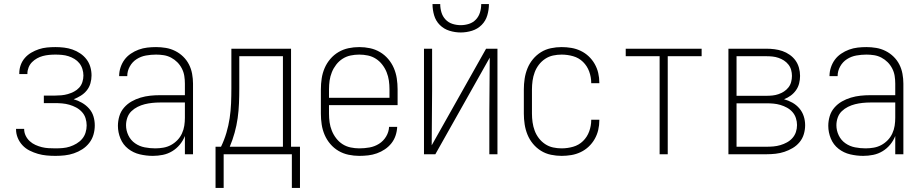

<svg xmlns="http://www.w3.org/2000/svg" viewBox="-20 -760 4540 946"><path d="M253 8Q231 8 209.5 6Q188 4 167 -2Q146 -8 126 -18Q106 -28 91 -44Q76 -60 67.5 -80.5Q59 -101 59 -123V-125H99V-124Q99 -107 106.5 -91.5Q114 -76 126.5 -64.5Q139 -53 154.5 -46Q170 -39 186 -35Q202 -31 219 -30Q236 -29 253 -29Q271 -29 289 -30.5Q307 -32 324 -37.5Q341 -43 357 -52.5Q373 -62 384.5 -75.5Q396 -89 401.5 -106.5Q407 -124 407 -142Q407 -160 401.5 -177.5Q396 -195 383.5 -208.5Q371 -222 355 -230.5Q339 -239 321.5 -244Q304 -249 286 -250.5Q268 -252 250 -252H196V-289H250Q266 -289 282.5 -290.5Q299 -292 314.5 -296.5Q330 -301 344.5 -308.5Q359 -316 370 -328Q381 -340 386 -356Q391 -372 391 -388Q391 -404 386 -420Q381 -436 371 -448.5Q361 -461 347 -469.5Q333 -478 317.5 -483Q302 -488 285.5 -489.5Q269 -491 253 -491Q237 -491 221.5 -489.5Q206 -488 191 -484Q176 -480 162.5 -472.5Q149 -465 138 -454Q127 -443 121 -428Q115 -413 115 -398V-395H75V-399Q75 -420 82 -439.5Q89 -459 102.5 -474.5Q116 -490 134 -500.5Q152 -511 171.5 -517.5Q191 -524 211.5 -526Q232 -528 253 -528Q274 -528 295.5 -525.5Q317 -523 337 -516Q357 -509 375 -497Q393 -485 406 -468Q419 -451 425 -430.5Q431 -410 431 -388Q431 -369 425.5 -349.5Q420 -330 407.5 -314.5Q395 -299 378 -288.5Q361 -278 343 -271Q364 -265 384 -253.5Q404 -242 419 -225Q434 -208 440.5 -186.5Q447 -165 447 -142Q447 -119 440.5 -96.5Q434 -74 419.5 -55.5Q405 -37 385.5 -24.5Q366 -12 344 -4.5Q322 3 299 5.5Q276 8 253 8Z M733 8Q701 8 669 0.5Q637 -7 611.5 -27Q586 -47 573.5 -77.5Q561 -108 561 -140Q561 -164 568 -187.5Q575 -211 591 -229.5Q607 -248 628 -260Q649 -272 672.5 -279Q696 -286 720 -288.5Q744 -291 768 -291H891V-348Q891 -367 888 -386Q885 -405 876 -422.5Q867 -440 853.5 -453.5Q840 -467 823 -476Q806 -485 787 -488Q768 -491 749 -491Q724 -491 699 -486.5Q674 -482 653 -468.5Q632 -455 619.5 -432.5Q607 -410 607 -385H567Q567 -407 574 -428Q581 -449 593.5 -466Q606 -483 624.5 -495.5Q643 -508 663.5 -515.5Q684 -523 705.5 -525.5Q727 -528 749 -528Q773 -528 797 -524Q821 -520 843 -509Q865 -498 882.5 -481Q900 -464 911 -442.5Q922 -421 926.5 -396.5Q931 -372 931 -348V0H891V-90Q882 -67 866 -47.5Q850 -28 828.5 -15Q807 -2 782.5 3Q758 8 733 8ZM745 -29Q765 -29 785 -32.5Q805 -36 822.5 -45.5Q840 -55 854 -69.5Q868 -84 876.5 -102.5Q885 -121 888 -140.5Q891 -160 891 -180V-255H768Q749 -255 730 -253Q711 -251 693 -246.5Q675 -242 658 -233.5Q641 -225 627.5 -212Q614 -199 607.5 -180.5Q601 -162 601 -143Q601 -117 612.5 -93Q624 -69 645.5 -54Q667 -39 693 -34Q719 -29 745 -29Z M1042 166V-37H1069Q1085 -70 1095.5 -105.5Q1106 -141 1111.5 -177.5Q1117 -214 1118.5 -251Q1120 -288 1120 -325V-520H1414V-37H1458V166H1418V0H1082V166ZM1374 -37V-483H1159V-325Q1159 -288 1157.5 -251Q1156 -214 1151 -178Q1146 -142 1136 -106Q1126 -70 1112 -37Z M1750 8Q1724 8 1697.5 2.5Q1671 -3 1648 -16.5Q1625 -30 1607.5 -50.5Q1590 -71 1579.5 -95.5Q1569 -120 1565 -146.5Q1561 -173 1561 -200V-320Q1561 -347 1565 -373.5Q1569 -400 1579.5 -424.5Q1590 -449 1607.5 -469.5Q1625 -490 1648 -503.5Q1671 -517 1697 -522.5Q1723 -528 1750 -528Q1777 -528 1803 -522.5Q1829 -517 1852 -503.5Q1875 -490 1892.5 -469.5Q1910 -449 1920.5 -424.5Q1931 -400 1935 -373.5Q1939 -347 1939 -320V-242H1601V-200Q1601 -178 1604 -157Q1607 -136 1615 -116Q1623 -96 1636.5 -78.5Q1650 -61 1668 -49.5Q1686 -38 1707.5 -33.5Q1729 -29 1750 -29Q1776 -29 1801 -33.5Q1826 -38 1847.5 -51.5Q1869 -65 1882.5 -87.5Q1896 -110 1897 -135H1937Q1936 -113 1929 -92Q1922 -71 1908.5 -54Q1895 -37 1876.5 -24.5Q1858 -12 1837 -4.5Q1816 3 1794 5.5Q1772 8 1750 8ZM1601 -278H1899V-320Q1899 -342 1896 -363Q1893 -384 1885 -404Q1877 -424 1863.5 -441.5Q1850 -459 1832 -470.5Q1814 -482 1793 -486.5Q1772 -491 1750 -491Q1728 -491 1707 -486.5Q1686 -482 1668 -470.5Q1650 -459 1636.5 -441.5Q1623 -424 1615 -404Q1607 -384 1604 -363Q1601 -342 1601 -320Z M2069 0V-520H2109V-312Q2109 -245 2108 -178Q2107 -111 2107 -44L2375 -520H2431V0H2391V-208Q2391 -275 2392 -342Q2393 -409 2393 -476L2125 0ZM2250 -600Q2222 -600 2194.5 -608.5Q2167 -617 2147 -637Q2127 -657 2119 -684.5Q2111 -712 2111 -740H2149Q2149 -719 2155 -699Q2161 -679 2175 -664Q2189 -649 2209 -642.5Q2229 -636 2250 -636Q2271 -636 2291 -642.5Q2311 -649 2325 -664Q2339 -679 2345 -699Q2351 -719 2351 -740H2389Q2389 -712 2381 -684.5Q2373 -657 2353 -637Q2333 -617 2305.5 -608.5Q2278 -600 2250 -600Z M2747 8Q2721 8 2694.5 2.5Q2668 -3 2645.5 -17Q2623 -31 2606 -51.5Q2589 -72 2579 -96.5Q2569 -121 2565 -147.5Q2561 -174 2561 -200V-320Q2561 -346 2565 -372.5Q2569 -399 2579 -423.5Q2589 -448 2606 -468.5Q2623 -489 2645.5 -503Q2668 -517 2694.5 -522.5Q2721 -528 2747 -528Q2771 -528 2795 -524Q2819 -520 2841 -509.5Q2863 -499 2880.5 -482.5Q2898 -466 2910 -445Q2922 -424 2927.5 -400.5Q2933 -377 2933 -352V-350H2893V-352Q2893 -380 2883 -407.5Q2873 -435 2852.5 -455Q2832 -475 2804 -483Q2776 -491 2747 -491Q2726 -491 2705 -486.5Q2684 -482 2666 -470Q2648 -458 2635 -441Q2622 -424 2614.5 -404Q2607 -384 2604 -362.5Q2601 -341 2601 -320V-200Q2601 -179 2604 -157.5Q2607 -136 2614.5 -116Q2622 -96 2635 -79Q2648 -62 2666 -50Q2684 -38 2705 -33.5Q2726 -29 2747 -29Q2776 -29 2804 -37Q2832 -45 2852.5 -65Q2873 -85 2883 -112.5Q2893 -140 2893 -168V-170H2933V-168Q2933 -143 2927.5 -119.5Q2922 -96 2910 -75Q2898 -54 2880.5 -37.5Q2863 -21 2841 -10.5Q2819 0 2795 4Q2771 8 2747 8Z M3230 0V-483H3063V-520H3437V-483H3270V0Z M3756 0H3569V-520H3756Q3776 -520 3796 -517.5Q3816 -515 3835 -508.5Q3854 -502 3871 -490Q3888 -478 3899.5 -462Q3911 -446 3916.5 -426Q3922 -406 3922 -386Q3922 -368 3917.5 -349.5Q3913 -331 3902 -315.5Q3891 -300 3876 -289Q3861 -278 3843 -271Q3865 -265 3884.5 -254Q3904 -243 3918.5 -226Q3933 -209 3940 -187.5Q3947 -166 3947 -143Q3947 -121 3940.5 -99Q3934 -77 3919.5 -59.5Q3905 -42 3885.5 -30.5Q3866 -19 3845 -12Q3824 -5 3801.5 -2.5Q3779 0 3756 0ZM3609 -288H3756Q3771 -288 3786 -289.5Q3801 -291 3815.5 -296Q3830 -301 3842.5 -309Q3855 -317 3864.5 -329Q3874 -341 3878 -356Q3882 -371 3882 -386Q3882 -401 3878 -415.5Q3874 -430 3864.5 -442Q3855 -454 3842.5 -462Q3830 -470 3815.5 -475Q3801 -480 3786 -481.5Q3771 -483 3756 -483H3609ZM3609 -37H3756Q3774 -37 3791 -38.5Q3808 -40 3825 -45Q3842 -50 3857.5 -58.5Q3873 -67 3884.5 -80Q3896 -93 3901.5 -109.5Q3907 -126 3907 -144Q3907 -161 3901.5 -178Q3896 -195 3884.5 -208Q3873 -221 3857.5 -229.5Q3842 -238 3825 -243Q3808 -248 3791 -249.5Q3774 -251 3756 -251H3609Z M4233 8Q4201 8 4169 0.5Q4137 -7 4111.5 -27Q4086 -47 4073.5 -77.5Q4061 -108 4061 -140Q4061 -164 4068 -187.5Q4075 -211 4091 -229.5Q4107 -248 4128 -260Q4149 -272 4172.5 -279Q4196 -286 4220 -288.5Q4244 -291 4268 -291H4391V-348Q4391 -367 4388 -386Q4385 -405 4376 -422.5Q4367 -440 4353.5 -453.5Q4340 -467 4323 -476Q4306 -485 4287 -488Q4268 -491 4249 -491Q4224 -491 4199 -486.5Q4174 -482 4153 -468.5Q4132 -455 4119.5 -432.5Q4107 -410 4107 -385H4067Q4067 -407 4074 -428Q4081 -449 4093.5 -466Q4106 -483 4124.5 -495.5Q4143 -508 4163.5 -515.5Q4184 -523 4205.5 -525.5Q4227 -528 4249 -528Q4273 -528 4297 -524Q4321 -520 4343 -509Q4365 -498 4382.5 -481Q4400 -464 4411 -442.5Q4422 -421 4426.5 -396.5Q4431 -372 4431 -348V0H4391V-90Q4382 -67 4366 -47.5Q4350 -28 4328.5 -15Q4307 -2 4282.5 3Q4258 8 4233 8ZM4245 -29Q4265 -29 4285 -32.5Q4305 -36 4322.5 -45.5Q4340 -55 4354 -69.5Q4368 -84 4376.5 -102.5Q4385 -121 4388 -140.5Q4391 -160 4391 -180V-255H4268Q4249 -255 4230 -253Q4211 -251 4193 -246.5Q4175 -242 4158 -233.5Q4141 -225 4127.5 -212Q4114 -199 4107.5 -180.5Q4101 -162 4101 -143Q4101 -117 4112.5 -93Q4124 -69 4145.5 -54Q4167 -39 4193 -34Q4219 -29 4245 -29Z"/></svg>

Font: Iosevka Term Curly Extralight
Style: Regular
Weight: 200
Designer: Belleve Invis
Foundry: Belleve Invis
Version: Version 32.3.0